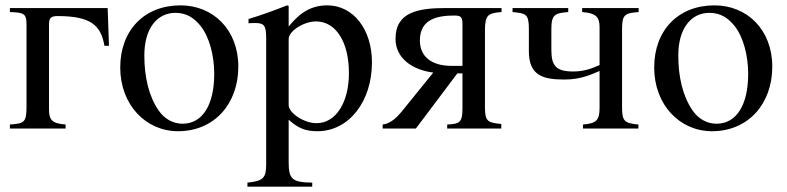

<svg xmlns="http://www.w3.org/2000/svg" viewBox="-20 -480 2940 717"><path d="M387 -309 382 -450H17V-435C69 -433 79 -430 79 -388V-79C79 -21 68 -19 17 -15V0H225V-15C174 -19 163 -32 163 -72V-388C163 -412 169 -420 195 -420C320 -420 357 -385 370 -309Z M780 -204C780 -88 736 -18 662 -18C626 -18 594 -36 572 -68C535 -122 519 -194 519 -273C519 -373 566 -432 635 -432C678 -432 706 -412 730 -382C762 -341 780 -272 780 -204ZM870 -231C870 -369 776 -460 654 -460C519 -460 429 -367 429 -228C429 -89 524 10 645 10C780 10 870 -92 870 -231Z M1058 -334C1058 -364 1114 -400 1160 -400C1234 -400 1283 -324 1283 -207C1283 -97 1234 -20 1162 -20C1115 -20 1058 -58 1058 -88ZM1058 -458 1052 -460C999 -439 963 -426 908 -409V-393C917 -394 924 -394 933 -394C967 -394 974 -384 974 -337V133C974 185 963 196 904 202V217H1146V202C1071 201 1058 189 1058 126V-33C1094 0 1123 10 1165 10C1284 10 1369 -102 1369 -247C1369 -371 1299 -460 1202 -460C1146 -460 1102 -436 1058 -381Z M1707 -234H1667C1592 -234 1548 -268 1548 -329C1548 -408 1612 -422 1677 -422C1701 -422 1707 -416 1707 -391ZM1853 -450H1647C1543 -450 1457 -436 1457 -335C1457 -263 1519 -219 1598 -209L1479 -62C1464 -44 1439 -18 1409 -15V0H1533L1688 -206H1707V-76C1707 -24 1698 -17 1650 -15V0H1852V-17C1803 -22 1791 -25 1791 -79V-366C1791 -425 1803 -431 1853 -435Z M2365 -450H2154V-435C2205 -431 2219 -417 2219 -379V-237C2203 -231 2170 -213 2122 -213C2056 -213 2039 -234 2039 -294V-372C2039 -426 2053 -431 2102 -435V-450H1894V-435C1943 -430 1955 -429 1955 -372V-288C1955 -195 2012 -183 2089 -183C2152 -183 2192 -204 2219 -215V-77C2219 -31 2207 -19 2157 -15V0H2364V-15C2315 -20 2303 -25 2303 -77V-372C2303 -426 2314 -431 2365 -435Z M2774 -204C2774 -88 2730 -18 2656 -18C2620 -18 2588 -36 2566 -68C2529 -122 2513 -194 2513 -273C2513 -373 2560 -432 2629 -432C2672 -432 2700 -412 2724 -382C2756 -341 2774 -272 2774 -204ZM2864 -231C2864 -369 2770 -460 2648 -460C2513 -460 2423 -367 2423 -228C2423 -89 2518 10 2639 10C2774 10 2864 -92 2864 -231Z"/></svg>

Font: XITS
Style: Regular
Weight: 400
Designer: MicroPress Inc., with final additions and corrections provided by Coen Hoffman, Elsevier (retired)
Version: Version 1.302